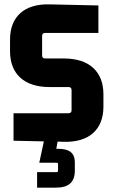

<svg xmlns="http://www.w3.org/2000/svg" viewBox="-20 -645 518 880"><path d="M187 -377C178 -377 173 -381 173 -391V-480C173 -490 178 -494 187 -494H431V-620L207 -625C90 -628 26 -567 26 -464V-410C26 -307 90 -246 207 -246H294C303 -246 308 -242 308 -232V-140C308 -130 303 -126 294 -126H42V0L181 3L160 101H239C243 101 246 102 246 107V137C246 142 243 144 239 144H150V215H236C294 215 323 191 323 137V100C323 53 295 37 245 37H238L244 4L273 5C390 8 454 -53 454 -156V-213C454 -316 390 -377 273 -377Z"/></svg>

Font: Gemini
Style: Regular
Weight: 700
Designer: Pushpananda Ekanayake, Sol Matas, Kosala Senevirathne
Foundry: Mooniak
Version: Version 1.000;PS 1.0;hotconv 1.0.86;makeotf.lib2.5.63406